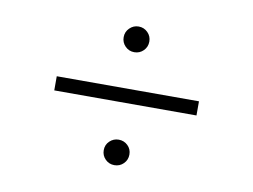

<svg xmlns="http://www.w3.org/2000/svg" viewBox="-55 -568 748 568"><g transform="rotate(10 319.5 -284.5)"><path d="M533.2 -305.7V-263.2H106V-305.7ZM319.3 -76.2Q303.2 -76.2 292 -87.4Q280.8 -98.6 280.8 -114.7Q280.8 -130.9 292.2 -141.8Q303.7 -152.8 319.3 -152.8Q335.4 -152.8 346.7 -141.8Q357.9 -130.9 357.9 -114.7Q357.9 -98.6 346.7 -87.4Q335.4 -76.2 319.3 -76.2ZM319.3 -415.5Q303.2 -415.5 292 -426.8Q280.8 -438 280.8 -454.1Q280.8 -470.2 292.2 -481.4Q303.7 -492.7 319.3 -492.7Q335.4 -492.7 346.7 -481.4Q357.9 -470.2 357.9 -454.1Q357.9 -438 346.7 -426.8Q335.4 -415.5 319.3 -415.5Z"/></g></svg>

Font: Inter 16pt ExtraLight
Style: Regular
Weight: 250
Version: Version 4.001;git-66647c0bb